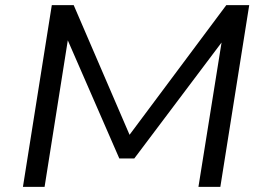

<svg xmlns="http://www.w3.org/2000/svg" viewBox="-20 -725 1021 745"><path d="M69 0 181 -705H266L490 -185H470L858 -705H947L835 0H750L844 -587H860L501 -110H443L235 -587H246L153 0Z"/></svg>

Font: Nunito Sans 10pt SemiExpanded
Style: Italic
Weight: 400
Width: 6
Italic angle: -9°
Designer: Vernon Adams
Foundry: Vernon Adams
Version: Version 3.101;gftools[0.9.27]